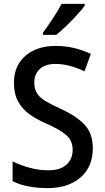

<svg xmlns="http://www.w3.org/2000/svg" viewBox="-20 -961 541 991"><path d="M459 -195Q459 -100 395.5 -45Q332 10 225 10Q173 10 126.5 1Q80 -8 45 -26V-128Q83 -109 131.5 -95.5Q180 -82 229 -82Q292 -82 323.5 -111.5Q355 -141 355 -187Q355 -235 322.5 -263.5Q290 -292 215 -325Q169 -345 132 -371.5Q95 -398 73.5 -437Q52 -476 52 -534Q52 -592 78.5 -634.5Q105 -677 153.5 -700.5Q202 -724 267 -724Q318 -724 363 -713Q408 -702 449 -683L416 -593Q378 -611 341 -621Q304 -631 266 -631Q213 -631 185 -604.5Q157 -578 157 -536Q157 -503 170 -481Q183 -459 212 -441Q241 -423 290 -401Q372 -364 415.5 -318.5Q459 -273 459 -195ZM417 -931Q403 -912 377 -883.5Q351 -855 322 -827Q293 -799 270 -781H202V-793Q226 -825 253 -866Q280 -907 298 -941H417Z"/></svg>

Font: Noto Sans Gurmukhi UI SemiCondensed Medium
Style: Regular
Weight: 500
Width: 4
Designer: Jelle Bosma - Monotype Design Team
Foundry: Monotype Imaging Inc.
Version: Version 2.004; ttfautohint (v1.8.4.7-5d5b)